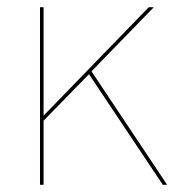

<svg xmlns="http://www.w3.org/2000/svg" viewBox="-20 -513 542 533"><path d="M227 -307 101 -178V0H91V-493H101V-192L393 -493H407L234 -315L444 0H432Z"/></svg>

Font: HK Grotesk Thin
Style: Regular
Weight: 100
Designer: Alfredo Marco Pradil
Foundry: Hanken Design Co.
Version: Version 3.001